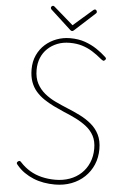

<svg xmlns="http://www.w3.org/2000/svg" viewBox="-82 -1448 1007 1523"><g transform="rotate(5 422.0 -686.5)"><path d="M414 19Q369 19 325.5 11.5Q282 4 243 -12Q204 -28 169.5 -52Q135 -76 108 -109Q99 -118 99 -124.5Q99 -131 106 -137Q113 -143 119.5 -143Q126 -143 135 -132Q169 -95 211.5 -69.5Q254 -44 305.5 -31.5Q357 -19 414 -19Q476 -19 528.5 -38Q581 -57 619.5 -93Q658 -129 679.5 -179.5Q701 -230 701 -291Q701 -351 679 -392.5Q657 -434 619 -464Q581 -494 534 -517.5Q487 -541 437 -561Q393 -580 352 -600Q311 -620 274.5 -644.5Q238 -669 210 -701Q182 -733 166.5 -776Q151 -819 151 -875Q151 -939 174.5 -989.5Q198 -1040 237.5 -1075Q277 -1110 328 -1129Q379 -1148 435 -1148Q502 -1148 554 -1129.5Q606 -1111 648 -1083Q690 -1055 723 -1024Q731 -1017 731.5 -1011.5Q732 -1006 725 -999Q717 -991 711 -993Q705 -995 694 -1003Q655 -1036 616.5 -1060Q578 -1084 534 -1097.5Q490 -1111 435 -1111Q381 -1111 336.5 -1093.5Q292 -1076 259 -1044.5Q226 -1013 208.5 -970Q191 -927 191 -875Q191 -811 214.5 -766.5Q238 -722 277 -690Q316 -658 364.5 -635Q413 -612 462 -592Q514 -571 564 -546Q614 -521 654.5 -487Q695 -453 718.5 -405.5Q742 -358 742 -291Q742 -224 718 -167.5Q694 -111 650 -69Q606 -27 546 -4Q486 19 414 19ZM611 -1392Q617 -1392 622 -1386.5Q627 -1381 627 -1373Q627 -1370 626 -1367.5Q625 -1365 622 -1362L460 -1214Q455 -1209 451.5 -1207.5Q448 -1206 444 -1206Q440 -1206 436.5 -1207.5Q433 -1209 428 -1214L266 -1363Q264 -1366 262.5 -1369Q261 -1372 261 -1374Q261 -1382 266.5 -1387Q272 -1392 278 -1392Q282 -1392 284.5 -1390Q287 -1388 290 -1386L444 -1252L598 -1386Q601 -1388 604 -1390Q607 -1392 611 -1392Z"/></g></svg>

Font: Playwrite CL Thin
Style: Regular
Weight: 100
Designer: Veronika Burian, José Scaglione
Foundry: TypeTogether
Version: Version 1.002